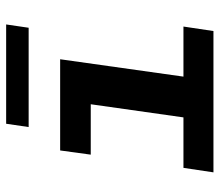

<svg xmlns="http://www.w3.org/2000/svg" viewBox="-66 -666 731 640"><g transform="rotate(-90 300.0 -345.5)"><path d="M215 0 273 -409H105L119 -511H423L351 0ZM46 0 61 -100H532L517 0ZM197 -616 208 -691H539L528 -616Z"/></g></svg>

Font: Chivo Mono SemiBold
Style: Italic
Weight: 600
Italic angle: -8.05°
Monospace: yes
Version: Version 1.008